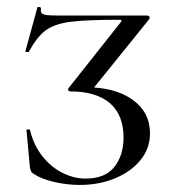

<svg xmlns="http://www.w3.org/2000/svg" viewBox="-20 -512 495 544"><path d="M76 -19Q70 -23 68.5 -25.5Q67 -28 65 -36L55 -143Q55 -145 59.5 -145.5Q64 -146 65 -144Q75 -101 100 -69.5Q125 -38 157.5 -22Q190 -6 222 -6Q278 -6 304 -39Q330 -72 330 -122Q330 -187 291 -220Q252 -253 179 -253Q175 -253 173.5 -256Q172 -259 174 -262L322 -449Q325 -453 324 -454.5Q323 -456 317 -456Q222 -456 178 -450Q134 -444 109.5 -426Q85 -408 62 -366Q61 -364 56 -364.5Q51 -365 52 -367L86 -491Q86 -493 91.5 -492Q97 -491 96 -489Q95 -479 98 -475Q101 -471 111 -469.5Q121 -468 144 -468H397Q401 -468 403 -465Q405 -462 403 -458L240 -256L221 -265Q306 -265 355.5 -229.5Q405 -194 405 -134Q405 -92 378.5 -59Q352 -26 306.5 -7Q261 12 206 12Q170 12 133.5 3.5Q97 -5 76 -19Z"/></svg>

Font: Cormorant SC
Style: Regular
Weight: 400
Designer: Christian Thalmann (Catharsis Fonts)
Foundry: Catharsis Fonts
Version: Version 4.000